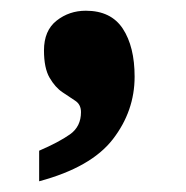

<svg xmlns="http://www.w3.org/2000/svg" viewBox="-20 -184 347 358"><path d="M53 97Q90 81 110.5 66.5Q131 52 131 25Q131 11 120.5 4Q110 -3 96.5 -12Q83 -21 72.5 -39Q62 -57 62 -90Q62 -127 85.5 -145.5Q109 -164 140 -164Q187 -164 209 -130.5Q231 -97 231 -41Q231 23 190.5 75.5Q150 128 53 154Z"/></svg>

Font: Noto Serif SemiCondensed Black
Style: Regular
Weight: 900
Width: 4
Designer: Monotype Design Team
Foundry: Monotype Imaging Inc.
Version: Version 2.014; ttfautohint (v1.8.4.7-5d5b)